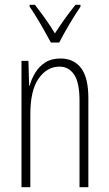

<svg xmlns="http://www.w3.org/2000/svg" viewBox="-20 -784 458 804"><path d="M233 -539Q289 -539 319.5 -499Q350 -459 350 -373V0H313V-362Q313 -438 290.5 -471.5Q268 -505 229 -505Q177 -505 142 -455.5Q107 -406 107 -305V0H70V-529H99L102 -425H104Q112 -454 128 -480Q144 -506 169.5 -522.5Q195 -539 233 -539ZM193 -606Q180 -630 164 -658.5Q148 -687 132 -713Q116 -739 104 -756V-764H126Q145 -740 168 -708Q191 -676 210 -644Q231 -677 250.5 -704Q270 -731 296 -764H317V-756Q295 -724 270.5 -682.5Q246 -641 228 -606Z"/></svg>

Font: Noto Sans Arabic ExtCond ExtLt
Style: Regular
Weight: 200
Width: 2
Designer: Monotype Design Team, Nadine Chahine, Nizar Qandah and Khaled Hosny
Foundry: Monotype Imaging Inc.
Version: Version 2.012; ttfautohint (v1.8.4.7-5d5b)